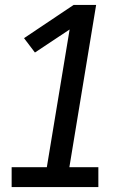

<svg xmlns="http://www.w3.org/2000/svg" viewBox="-20 -755 540 775"><path d="M27 0V-80H169L261 -636L121 -543L77 -601L277 -735H368L260 -80H377V0Z"/></svg>

Font: Iosevka Curly Slab Medium
Style: Italic
Weight: 500
Italic angle: -9°
Monospace: yes
Designer: Belleve Invis
Foundry: Belleve Invis
Version: Version 22.1.2; ttfautohint (v1.8.4)